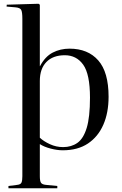

<svg xmlns="http://www.w3.org/2000/svg" viewBox="-20 -786 650 1022"><path d="M25 216V204L72 198Q90 196 94.5 185.5Q99 175 99 152V-685Q99 -721 93 -733Q87 -745 62 -747L15 -751L16 -761L185 -766L192 -761V-434H193Q220 -485 260.5 -506Q301 -527 350 -527Q448 -527 503 -464.5Q558 -402 558 -271Q558 -186 530 -122Q502 -58 448 -22Q394 14 314 14Q285 14 250 5Q215 -4 192 -19V152Q192 177 198 186.5Q204 196 224 198L285 204V216ZM316 -3Q360 -3 392 -25.5Q424 -48 441.5 -105Q459 -162 459 -266Q459 -391 423 -441.5Q387 -492 325 -492Q262 -492 227 -456Q192 -420 192 -355V-53Q212 -34 245.5 -18.5Q279 -3 316 -3Z"/></svg>

Font: Literata 72pt
Style: Regular
Weight: 400
Designer: Latin by Veronika Burian and Jose Scaglione. Greek by Irene Vlachou. Cyrillic by Vera Evstafieva.
Foundry: TypeTogether
Version: Version 3.002